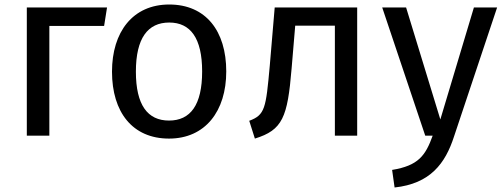

<svg xmlns="http://www.w3.org/2000/svg" viewBox="-20 -602 2236 852"><path d="M199 0V-487H442L455 -569H99V0Z M731 -582C569 -582 477 -460 477 -284C477 -104 568 13 730 13C891 13 984 -109 984 -285C984 -465 893 -582 731 -582ZM731 -502C825 -502 877 -433 877 -285C877 -136 825 -67 730 -67C635 -67 583 -136 583 -284C583 -433 636 -502 731 -502Z M1199 -569 1177 -309C1160 -121 1156 -92 1086 -66L1111 13C1234 -25 1256 -81 1274 -298L1290 -488H1466V0H1565V-569Z M2186 -569H2083L1934 -72L1782 -569H1676L1867 0H1900C1868 89 1836 133 1720 152L1731 230C1889 213 1956 124 1995 3Z"/></svg>

Font: Glow Sans SC Normal Medium
Style: Regular
Weight: 600
Designer: Ryoko NISHIZUKA (kana, bopomofo & ideographs); Paul D. Hunt (Latin, Greek & Cyrillic); Sandoll Communications, Soo-young
Version: Version 0.93